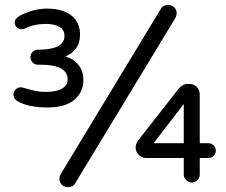

<svg xmlns="http://www.w3.org/2000/svg" viewBox="-20 -728 910 772"><path d="M218.8 -9.8Q218.8 -15.6 223.6 -27.3L627.9 -694.3Q636.7 -708 656.2 -708Q670.9 -708 680.7 -698.2Q690.4 -688.5 690.4 -673.8Q690.4 -668 685.5 -656.2L281.2 10.7Q272.5 24.4 252.9 24.4Q238.3 24.4 228.5 14.6Q218.8 4.9 218.8 -9.8ZM51.8 -320.3Q43.9 -324.2 39.1 -331.5Q34.2 -338.9 34.2 -347.7Q34.2 -359.4 43 -368.2Q51.8 -377 63.5 -377L70.3 -376L74.2 -375Q104.5 -366.2 122.6 -362.3Q140.6 -358.4 163.1 -358.4Q206.1 -358.4 229 -371.6Q252 -384.8 252 -408.2Q252 -467.8 143.6 -467.8H132.8Q120.1 -467.8 111.3 -476.6Q102.5 -485.4 102.5 -498Q102.5 -510.7 111.3 -519.5Q120.1 -528.3 132.8 -528.3H137.7Q185.5 -528.3 212.4 -542Q239.3 -555.7 239.3 -584Q239.3 -608.4 218.8 -620.1Q198.2 -631.8 164.1 -631.8Q117.2 -631.8 80.1 -613.3Q74.2 -610.4 67.4 -610.4Q55.7 -610.4 47.4 -618.2Q39.1 -626 39.1 -637.7Q39.1 -653.3 58.6 -664.1Q114.3 -693.4 168 -693.4Q231.4 -693.4 266.6 -666Q301.8 -638.7 301.8 -588.9Q301.8 -555.7 285.6 -533.7Q269.5 -511.7 243.2 -501Q278.3 -490.2 296.9 -465.3Q315.4 -440.4 315.4 -406.2Q315.4 -357.4 278.8 -326.7Q242.2 -295.9 171.9 -295.9Q94.7 -295.9 51.8 -320.3ZM718.8 -26.4V-92.8H567.4Q550.8 -92.8 538.1 -105.5Q525.4 -118.2 525.4 -134.8Q525.4 -150.4 536.1 -164.1L697.3 -370.1Q714.8 -390.6 733.4 -390.6H741.2Q758.8 -390.6 771 -378.4Q783.2 -366.2 783.2 -348.6V-152.3H817.4Q830.1 -152.3 838.9 -143.6Q847.7 -134.8 847.7 -122.1Q847.7 -109.4 838.9 -101.1Q830.1 -92.8 817.4 -92.8H783.2V-26.4Q783.2 -13.7 773.9 -3.9Q764.6 5.9 751 5.9Q738.3 5.9 728.5 -3.9Q718.8 -13.7 718.8 -26.4ZM718.8 -309.6 597.7 -152.3H718.8Z"/></svg>

Font: jf-openhuninn-1.0
Style: Regular
Weight: 400
Designer: [Kosugi Maru]
      Designed by Motoya company      

      [Varela Round]
      Joe Prince(Latin component); Avraham Co
Foundry: justfont CO.,LTD.
Version: 1.0